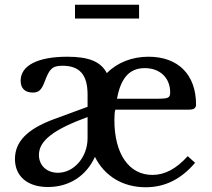

<svg xmlns="http://www.w3.org/2000/svg" viewBox="-20 -779 892 809"><path d="M802 -93 771 -121C722 -67 674 -42 622 -42C523 -42 462 -131 462 -273C462 -293 463 -308 466 -317H775C799 -317 806 -324 806 -339C806 -464 731 -540 606 -540C535 -540 474 -515 430 -471C405 -519 355 -540 264 -540C139 -540 67 -503 67 -439C67 -407 85 -389 118 -389C143 -389 155 -399 169 -437C188 -488 200 -502 243 -502C316 -502 349 -464 349 -380V-329L205 -276C95 -235 43 -182 43 -109C43 -36 96 9 182 9C271 9 343 -37 380 -118C420 -38 496 10 594 10C675 10 743 -24 802 -93ZM349 -286V-197C349 -117 292 -51 224 -51C177 -51 144 -82 144 -126C144 -186 205 -233 349 -286ZM637 -363H473C489 -451 526 -492 590 -492C654 -492 697 -451 697 -390C697 -366 690 -363 637 -363ZM566 -701V-759H296V-701Z"/></svg>

Font: Libre Baskerville
Style: Regular
Weight: 400
Designer: Pablo Impallari, Rodrigo Fuenzalida
Foundry: Pablo Impallari, Rodrigo Fuenzalida
Version: Version 1.051;Glyphs 3.2.3 (3260)